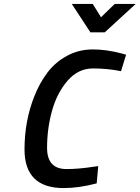

<svg xmlns="http://www.w3.org/2000/svg" viewBox="-20 -948 712 979"><path d="M305 11Q105 11 105 -186Q105 -331 155 -457Q182 -525 221.5 -577.5Q261 -630 321 -663Q381 -696 454 -696Q521 -696 598 -676L623 -669L597 -585Q529 -599 454 -599Q379 -599 325 -537Q271 -475 245.5 -384Q220 -293 220 -194Q220 -86 319 -86Q382 -86 458 -98L481 -101L473 -13Q382 11 305 11ZM672 -928 514 -783H441L346 -928H453L495 -860L565 -928Z"/></svg>

Font: Titillium Web
Style: SemiBold Italic
Weight: 600
Italic angle: -13°
Version: Version 1.001;PS 57.000;hotconv 1.0.70;makeotf.lib2.5.55311